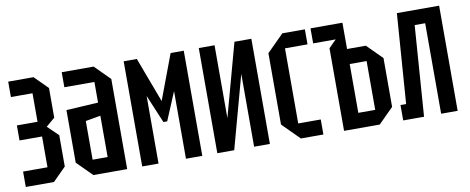

<svg xmlns="http://www.w3.org/2000/svg" viewBox="-54 -783 2463 1007"><g transform="rotate(-10 1177.5 -280.0)"><path d="M235 -70 165 0H15V-82H145V-246H25V-326H135V-478H20V-560H155L225 -490V-332L178 -292L235 -237Z M295 -80V-360L465 -370V-480H305V-560H475L555 -480V0H375ZM385 -286V-80H465V-300Z M635 0V-560H705L795 -320L885 -560H955V0H868V-360L805 -210H785L722 -360V0Z M1315 0H1231V-388L1125 0H1035V-560H1119V-172L1225 -560H1315Z M1390 -90V-470L1480 -560H1600V-480H1480V-80H1600V0H1480Z M1710 0V-440L1750 -480H1630V-560H1800V-420H1900L1980 -340V-80L1900 0ZM1800 -80H1890V-340H1800Z M2315 -560V0H2227V-482H2171L2136 0H2025V-82H2055L2090 -560Z"/></g></svg>

Font: Tektur Condensed
Style: Regular
Weight: 400
Width: 3
Designer: Adam Jagosz
Foundry: Adam Jagosz
Version: Version 1.005;gftools[0.9.30]